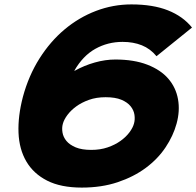

<svg xmlns="http://www.w3.org/2000/svg" viewBox="-20 -840 891 871"><path d="M781 -279Q766 -224 731 -171.5Q696 -119 641.5 -78.5Q587 -38 514 -13.5Q441 11 351 11Q256 11 194 -20.5Q132 -52 99.5 -107.5Q67 -163 64 -238Q61 -313 84 -401Q110 -497 159 -574.5Q208 -652 273 -706.5Q338 -761 415.5 -790.5Q493 -820 576 -820Q674 -820 742 -793Q810 -766 851 -715L690 -585Q662 -619 623.5 -634.5Q585 -650 536 -650Q469 -650 412.5 -618.5Q356 -587 317 -519H319Q362 -543 410 -556.5Q458 -570 503 -570Q588 -570 648.5 -546.5Q709 -523 743.5 -483Q778 -443 787.5 -390Q797 -337 781 -279ZM588 -280Q593 -298 590 -319Q587 -340 572.5 -358Q558 -376 530.5 -387.5Q503 -399 459 -399Q417 -399 383.5 -387Q350 -375 325.5 -357Q301 -339 285.5 -318Q270 -297 265 -278Q260 -260 263.5 -239Q267 -218 281.5 -200.5Q296 -183 323.5 -171.5Q351 -160 394 -160Q435 -160 468.5 -171.5Q502 -183 527 -201Q552 -219 567.5 -240Q583 -261 588 -280Z"/></svg>

Font: TypoPRO Sinkin Sans
Style: 800 Black Italic
Weight: 900
Italic angle: -112°
Designer: Keith Bates
Foundry: K-Type
Version: Sinkin Sans (version 1.0)  by Keith Bates   •   © 2014   www